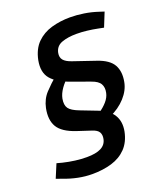

<svg xmlns="http://www.w3.org/2000/svg" viewBox="-138 -796 748 892"><g transform="rotate(-20 235.5 -350.0)"><path d="M331.4 -212.1 291.6 -247.4Q314.2 -262.2 331.5 -281.8Q348.7 -301.5 353 -322.9Q358.5 -348.2 348.4 -366.2Q338.3 -384.3 306 -395.4L217 -427.7Q154.1 -449.1 125.8 -482.2Q97.5 -515.3 108.5 -573.3Q119.2 -625.6 149.3 -655.4Q179.4 -685.2 222.5 -697.6Q265.5 -710 314.7 -710Q348.1 -710 383 -704.5Q417.9 -699.1 450 -688.4L475.4 -680.2L447.4 -610.7L419.6 -616.3Q395.1 -621.3 368.4 -624.4Q341.7 -627.5 317.1 -627.5Q273.7 -627.5 243.6 -616.4Q213.5 -605.2 207.1 -573.7Q203 -552 214.3 -538.3Q225.6 -524.6 253.8 -515.1L363.8 -477.6Q421.1 -458.2 439.9 -424.5Q458.7 -390.9 449.4 -341.9Q442.4 -302.8 411.2 -268.3Q380 -233.7 331.4 -212.1ZM164.1 10Q130 10 95.2 3Q60.5 -3.9 26.3 -17.1L-3.8 -27.7L24.2 -94.6L50.8 -87.5Q80.8 -80.3 110 -76.5Q139.1 -72.7 167.1 -72.7Q212.3 -72.7 237.3 -85.5Q262.4 -98.3 268 -125.6Q272.1 -145.2 264.3 -158.9Q256.6 -172.6 230.8 -180.7L162.4 -203.2Q97.3 -224.9 76 -260.6Q54.8 -296.2 66 -351.9Q74.7 -393.6 101.5 -422.3Q128.3 -451.1 162.3 -479.8L211.6 -453.6Q190 -437 173.7 -413.5Q157.4 -390 152.9 -367.3Q147.3 -336.7 159.1 -319.9Q170.9 -303.2 208.2 -289L290.1 -257.4Q339.5 -238.9 360.1 -205.4Q380.7 -171.9 371.7 -124.9Q361.8 -76 333 -46Q304.1 -16 260.8 -3Q217.5 10 164.1 10Z"/></g></svg>

Font: REM Medium
Style: Italic
Weight: 500
Italic angle: -11°
Designer: Octavio Pardo
Foundry: Ashler Design
Version: Version 1.005;gftools[0.9.28]